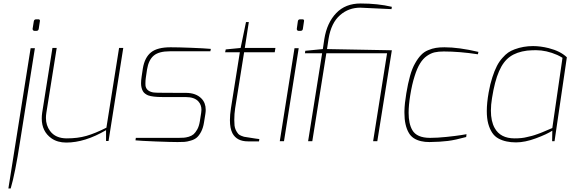

<svg xmlns="http://www.w3.org/2000/svg" viewBox="-20 -806 3266 1096"><path d="M188 -629.9H176.8Q171.9 -629.9 168.9 -633.3Q166 -637.2 166 -640.6L172.9 -684.1Q174.8 -695.8 187 -695.8H199.2Q208 -695.8 208 -687Q208 -685.1 201.2 -642.1Q199.7 -629.9 188 -629.9ZM41 270H27.8L154.8 -530.8H179.2L94.2 3.9Q66.9 182.1 41 270Z M358.4 7.8Q308.1 7.8 273.4 -16.6Q218.3 -55.7 218.3 -130.4Q218.3 -146 220.7 -162.1L279.3 -532.2H303.7L244.6 -162.1Q242.2 -147 242.2 -132.8Q242.2 -90.3 265.6 -58.6Q296.9 -16.1 361.3 -16.1Q423.8 -16.1 473.1 -30.3Q522.5 -44.4 587.4 -77.1L659.7 -532.2H683.6L599.6 -1H585.4V-63Q464.8 7.8 358.4 7.8Z M993.7 4.9Q955.6 4.9 868.2 1.5Q780.3 -2 753.4 -4.9L755.4 -19H999.5Q1018.1 -19 1029.3 -20Q1040 -20.5 1057.6 -25.4Q1074.7 -30.8 1085.4 -40Q1096.2 -49.8 1106.4 -67.9Q1116.2 -85.9 1120.6 -112.8L1128.4 -162.1Q1129.9 -170.9 1129.9 -178.7Q1129.9 -207.5 1112.8 -226.6Q1090.3 -252 1039.6 -252H908.7Q851.6 -252 825.2 -261.7Q815.9 -265.6 807.6 -272Q793 -282.7 787.6 -307.6Q785.2 -317.4 785.2 -330.6Q785.2 -347.7 788.6 -369.6Q790.5 -380.9 792 -392.6Q793.5 -403.8 795.4 -415Q805.7 -478 842.3 -507.3Q878.4 -536.1 953.6 -536.1Q995.6 -536.1 1071.8 -533.2Q1147.5 -530.3 1183.6 -526.9L1180.7 -513.2H949.2Q887.2 -513.2 857.9 -488.8Q828.1 -463.9 819.3 -409.2L812.5 -362.8Q810.1 -347.7 810.1 -330.1Q810.1 -322.8 810.5 -317.4Q814.5 -287.6 850.1 -279.3Q856 -277.8 868.2 -277.3Q870.6 -277.3 872.6 -276.9Q892.1 -275.9 1040.5 -275.9Q1098.6 -275.9 1129.9 -243.7Q1154.3 -218.8 1154.3 -179.2Q1154.3 -168.5 1152.3 -155.8L1144.5 -106.9Q1139.6 -75.7 1127.9 -53.7Q1116.2 -31.7 1103 -20.5Q1089.8 -9.3 1068.8 -3.4Q1047.9 2.9 1033.2 3.9Q1018.1 4.9 993.7 4.9Z M1458.5 1H1395.5Q1332 1 1307.1 -44.9Q1292.5 -72.8 1292.5 -120.1Q1292.5 -150.4 1298.3 -188L1349.1 -507.8H1265.1L1268.6 -523.9L1353.5 -532.2L1384.3 -680.2H1400.4L1377.4 -532.2H1552.2L1548.3 -507.8H1373.5L1322.3 -188Q1317.4 -156.2 1317.4 -121.1Q1317.4 -102.1 1318.8 -89.4Q1321.8 -63.5 1340.3 -41.5Q1345.7 -35.6 1357.4 -30.8Q1368.7 -25.9 1372.6 -25.4Q1374.5 -24.9 1378.4 -24.4Q1381.3 -23.9 1385.7 -23.4Q1386.2 -22.9 1387 -22.9Q1387.7 -22.9 1388.2 -22.9Q1454.1 -12.2 1460.4 -12.2Z M1695.3 -629.9H1684.1Q1679.2 -629.9 1676.8 -633.3Q1674.3 -636.2 1674.3 -639.6V-642.1L1680.2 -684.1Q1681.6 -695.8 1693.8 -695.8H1706.1Q1715.8 -695.8 1715.8 -687.5L1709 -642.1Q1708 -629.9 1695.3 -629.9ZM1601.1 0H1577.1L1661.1 -530.8H1685.1Z M2133.8 0H2109.9L2189.5 -502H1842.8L1762.7 0H1738.8L1818.8 -502H1720.7L1722.7 -516.1L1822.8 -525.9L1831.5 -584Q1846.7 -676.8 1899.4 -731.4Q1951.7 -786.1 2038.6 -786.1Q2136.2 -786.1 2216.8 -767.1L2214.8 -753.9Q2042 -762.2 2036.6 -762.2Q1970.2 -762.2 1921.9 -720.2Q1870.1 -675.8 1855.5 -584L1846.7 -525.9L2216.8 -519Z M2431.2 4.9Q2404.8 4.9 2384.3 0Q2334.5 -11.2 2314 -46.9Q2288.6 -89.8 2288.6 -161.6V-171.9Q2289.6 -215.8 2299.3 -272.9Q2308.6 -329.6 2320.8 -373Q2333 -416.5 2349.6 -444.8Q2365.7 -473.6 2383.3 -491.7Q2400.9 -510.3 2423.8 -519.5Q2446.8 -529.3 2468.3 -532.7Q2489.3 -536.1 2517.1 -536.1Q2599.1 -536.1 2710.9 -509.8L2708 -496.1Q2602.1 -512.2 2513.2 -512.2Q2483.4 -512.2 2461.4 -507.3Q2439.5 -502.4 2417 -486.8Q2394.5 -471.2 2377.9 -443.8Q2360.8 -416.5 2346.7 -371.1Q2332 -325.7 2321.8 -262.2Q2312.5 -204.6 2312.5 -162.1Q2312.5 -100.1 2333.5 -63.5Q2358.9 -19 2435.1 -19Q2476.1 -19 2528.3 -24.4Q2580.1 -29.8 2611.3 -34.7L2643.1 -40L2641.1 -23.9Q2579.1 -6.8 2537.1 -1.5Q2495.1 3.9 2431.2 4.9Z M2917.5 -16.1Q2960 -16.1 2987.3 -23.4Q2998 -26.4 3016.1 -30.3Q3026.4 -32.7 3047.9 -40.5Q3056.6 -43.9 3064 -46.4Q3065.9 -47.4 3067.9 -47.9Q3076.2 -50.8 3079.6 -52.7Q3087.4 -55.7 3105 -63.5Q3130.9 -74.7 3132.8 -75.2L3190.9 -476.1Q3177.7 -484.4 3161.1 -492.2Q3099.1 -519.5 3039.1 -519.5Q3016.6 -519.5 2988.8 -517.1Q2928.7 -509.3 2891.1 -482.4Q2853 -455.6 2828.6 -398.9Q2803.7 -342.3 2788.6 -246.1Q2782.2 -207.5 2782.2 -174.3Q2782.2 -113.8 2803.7 -75.2Q2836.4 -16.1 2917.5 -16.1ZM2925.8 6.8Q2896 6.8 2872.1 1.5Q2847.7 -3.4 2825.7 -15.1Q2803.7 -26.9 2789.6 -48.3Q2775.4 -69.8 2767.1 -99.6Q2758.8 -130.4 2758.8 -171.9Q2758.8 -218.8 2769.5 -278.8Q2777.8 -326.2 2790.5 -364.7Q2802.7 -402.8 2816.4 -429.2Q2829.6 -455.1 2847.7 -475.1Q2865.2 -495.1 2880.9 -505.9Q2896.5 -516.6 2917.5 -524.4Q2967.3 -543 3022.9 -543Q3064.9 -543 3112.3 -531.2Q3179.2 -514.2 3215.8 -479L3145.5 0H3131.8L3132.8 -60.1Q3102.5 -40 3039.6 -16.6Q2976.6 6.8 2925.8 6.8Z"/></svg>

Font: Squarion Thin
Style: Italic
Weight: 100
Designer: Natanael Gama
Version: Version 1.00;September 12, 2019;FontCreator 11.5.0.2425 64-b